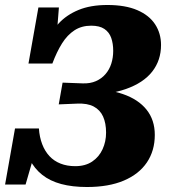

<svg xmlns="http://www.w3.org/2000/svg" viewBox="-23 -740 694 770"><path d="M326 10Q267 10 222.4 -2Q177.8 -14 146.5 -38.7Q115.2 -63.4 95.9 -101Q76.6 -138.6 67 -189.2L129 -170.6L79.6 0H-2.6L37.2 -224.8H133Q135.4 -190 146.2 -161.8Q157 -133.6 175.3 -113.9Q193.6 -94.2 219.8 -83.9Q246 -73.6 278.8 -73.6Q319.2 -73.6 346.7 -92.1Q374.2 -110.6 388.3 -141.4Q402.4 -172.2 402.4 -208Q402.4 -246 390.4 -272.6Q378.4 -299.2 352.8 -312.8Q327.2 -326.4 285.8 -324.4L212.6 -321.4L228 -408.6L309 -405.6Q338.8 -404.6 361.6 -414.6Q384.4 -424.6 400.1 -442.8Q415.8 -461 423.4 -485Q431 -509 431 -536Q431 -565.4 423 -588.1Q415 -610.8 395.7 -623.9Q376.4 -637 342.6 -637Q304.2 -637 275.6 -618.4Q247 -599.8 225.8 -566Q204.6 -532.2 187 -485.2H91.2L131 -710H213.2L203.6 -587.4L163.4 -568.8Q181 -612 212.4 -646.1Q243.8 -680.2 292 -700.1Q340.2 -720 407.8 -720Q479.8 -720 527.7 -699.3Q575.6 -678.6 599.2 -642.3Q622.8 -606 622.8 -559.6Q622.8 -498 587.4 -452.8Q552 -407.6 481.6 -382.9Q411.2 -358.2 306.8 -358.2L375.8 -396.2L385.8 -348.8L320.8 -384.2Q407.8 -384.2 469.8 -362.8Q531.8 -341.4 564.8 -300.1Q597.8 -258.8 597.8 -199Q597.8 -135.6 566.1 -88.6Q534.4 -41.6 473.7 -15.8Q413 10 326 10Z"/></svg>

Font: Roboto Serif 20pt
Style: Italic
Weight: 400
Italic angle: -10°
Designer: Greg Gazdowicz
Foundry: Commercial Type
Version: Version 1.008